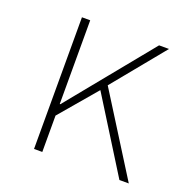

<svg xmlns="http://www.w3.org/2000/svg" viewBox="-94 -567 639 655"><g transform="rotate(20 226.0 -239.0)"><path d="M96 0V-478H126V-174H128L376 -478H412L258 -290L440 0H406L240 -266L126 -132V0Z"/></g></svg>

Font: Source Sans Variable
Style: Regular
Weight: 200
Designer: Paul D. Hunt
Foundry: Adobe Systems Incorporated
Version: Version 3.006;hotconv 1.0.111;makeotfexe 2.5.65597